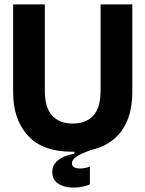

<svg xmlns="http://www.w3.org/2000/svg" viewBox="-20 -680 665 878"><path d="M312 14Q174 14 107 -60.5Q40 -135 40 -258V-660H185V-266Q185 -188 218.5 -151.5Q252 -115 312 -115Q373 -115 406.5 -151Q440 -187 440 -266V-660H585V-258Q585 -149 535.5 -81Q486 -13 392 7V8Q309 36 309 66Q309 82 323.5 87Q338 92 357 90Q376 88 391 82V163Q369 173 339.5 176.5Q310 180 282.5 174.5Q255 169 237 152.5Q219 136 219 107Q219 79 236 61.5Q253 44 276.5 35Q300 26 320 23V14Q316 14 312 14Z"/></svg>

Font: Bricolage Grotesque 96pt Bricolage Grotesque 48pt Regular
Style: Bold
Weight: 700
Designer: Mathieu Triay
Foundry: Atelier Triay
Version: Version 1.001; ttfautohint (v1.8.4.7-5d5b);gftools[0.9.33.de